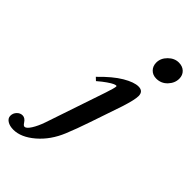

<svg xmlns="http://www.w3.org/2000/svg" viewBox="-447 -769 1118 1118"><g transform="rotate(45 111.5 -210.0)"><path d="M288.1 -529.8Q258.8 -529.8 240.5 -548.6Q222.2 -567.4 222.2 -596.2Q222.2 -632.3 251 -660.9Q279.8 -689.5 315.4 -689.5Q346.2 -689.5 365 -671.4Q383.8 -653.3 383.8 -624.5Q383.8 -588.4 356.2 -559.1Q328.6 -529.8 288.1 -529.8ZM-89.8 269Q-120.6 269 -140.1 256.3Q-159.7 243.7 -159.7 223.6Q-159.7 202.6 -145 187Q-130.4 171.4 -110.4 171.4Q-89.4 171.4 -73.7 196.3Q-64.5 210.9 -55.7 210.9Q-41.5 210.9 -22.5 181.2Q-3.4 151.4 12.2 106.4L137.7 -265.1Q156.2 -320.8 156.2 -332.5Q156.2 -336.9 152.3 -336.9Q146.5 -336.9 135.3 -332Q124 -327.1 101.3 -311.5Q78.6 -295.9 50.3 -271.5L32.2 -288.6Q100.6 -359.4 156.2 -392.1Q211.9 -424.8 248 -424.8Q287.6 -424.8 287.6 -384.8Q287.6 -355 263.2 -278.3L195.3 -78.6Q167 4.9 141.6 66.4Q105 155.8 39.1 212.4Q-26.9 269 -89.8 269Z"/></g></svg>

Font: Elstob 18pt ExtraBold
Style: Italic
Weight: 800
Italic angle: -20°
Designer: Peter S. Baker
Version: Version 1.015